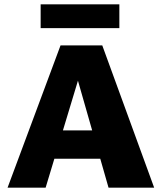

<svg xmlns="http://www.w3.org/2000/svg" viewBox="-20 -868 748 888"><path d="M482 0 323 -556H359L191 0H15L260 -658H453L693 0ZM129 -134 180 -265H485L550 -134ZM168 -738V-848H532V-738Z"/></svg>

Font: Ysabeau Infant Black
Style: Regular
Weight: 900
Designer: Christian Thalmann (Catharsis Fonts)
Version: Version 2.001;gftools[0.9.30]; featfreeze: ss01,ss02,lnum